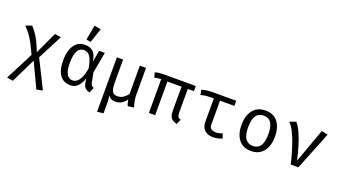

<svg xmlns="http://www.w3.org/2000/svg" viewBox="-75 -1559 4457 2508"><g transform="rotate(20 2154.0 -305.0)"><path d="M140 -550.3Q171.8 -517.4 200 -477.7Q228.2 -437.9 256.2 -382.1Q284.1 -326.2 315.4 -244.6L457.9 -549.7L544.1 -535.9L366.7 -192.3L561.5 197.9L476.9 215.9L314.9 -126.7L148.7 213.3L64.1 199.5L263.1 -187.7Q229.7 -261.5 203.3 -312.3Q176.9 -363.1 153.8 -398.7Q130.8 -434.4 107.2 -462.6Q83.6 -490.8 55.4 -519.5Z M876.9 -551.3Q945.6 -551.3 987.7 -514.6Q1029.7 -477.9 1046.7 -382.1L1074.9 -540H1153.8L1101 -252.3L1127.7 -112.3Q1132.3 -90.8 1142.8 -79.2Q1153.3 -67.7 1173.3 -60L1143.1 12.8Q1104.6 6.7 1080 -16.7Q1055.4 -40 1048.7 -84.6L1039.5 -142.6Q1025.6 -101 1003.8 -65.9Q982.1 -30.8 949.5 -9.5Q916.9 11.8 871.3 11.8Q779.5 11.8 727.4 -56.9Q675.4 -125.6 675.4 -265.1Q675.4 -348.7 697.9 -413.3Q720.5 -477.9 765.1 -514.6Q809.7 -551.3 876.9 -551.3ZM883.6 -482.1Q828.2 -482.1 798.2 -426.4Q768.2 -370.8 768.2 -265.1Q768.2 -158.5 796.4 -108.2Q824.6 -57.9 879.5 -57.9Q904.6 -57.9 931.5 -74.1Q958.5 -90.3 982.8 -136.7Q1007.2 -183.1 1024.6 -273.8Q1010.3 -356.9 990.5 -402.1Q970.8 -447.2 944.1 -464.6Q917.4 -482.1 883.6 -482.1ZM906.2 -828.2 997.4 -811.8 930.3 -611.3 868.2 -622.1Z M1726.7 -540V-171.8Q1726.7 -119 1736.2 -74.9Q1745.6 -30.8 1755.4 0L1673.8 11.8Q1665.6 -1.5 1658.5 -28.5Q1651.3 -55.4 1649.2 -74.9Q1625.1 -35.4 1585.1 -11.8Q1545.1 11.8 1504.6 11.8Q1463.6 11.8 1440.8 0.5Q1417.9 -10.8 1398.5 -39.5Q1402.1 -11.8 1404.9 10.8Q1407.7 33.3 1407.7 49.7V206.7L1321.5 217.4V-540H1407.7V-237.4Q1407.7 -183.1 1413.3 -144.4Q1419 -105.6 1438.2 -84.9Q1457.4 -64.1 1498.5 -64.1Q1547.2 -64.1 1582.3 -89Q1617.4 -113.8 1640.5 -146.2V-540Z M2418.5 -540V-468.2H2332.8V-140Q2332.8 -99.5 2344.4 -82.3Q2355.9 -65.1 2383.6 -59L2352.3 11.8Q2293.8 -3.1 2270 -35.1Q2246.2 -67.2 2246.2 -129.7V-468.2H2049.7V0H1963.1V-468.2Q1939 -467.7 1925.1 -466.9Q1911.3 -466.2 1899.7 -463.6Q1888.2 -461 1872.3 -455.9L1852.8 -522.1Q1866.7 -528.7 1881.8 -532.6Q1896.9 -536.4 1921 -538.2Q1945.1 -540 1986.2 -540Z M2981 -540V-468.2H2781V-133.3Q2781 -93.3 2805.6 -76.7Q2830.3 -60 2869.2 -60Q2890.8 -60 2914.4 -65.1Q2937.9 -70.3 2959.5 -79L2983.1 -15.9Q2964.6 -6.2 2927.9 2.8Q2891.3 11.8 2854.9 11.8Q2781.5 11.8 2738.2 -29Q2694.9 -69.7 2694.9 -143.1V-468.2H2648.7Q2611.3 -468.2 2584.6 -464.9Q2557.9 -461.5 2515.4 -449.7L2501.5 -518.5Q2536.9 -530.8 2575.9 -535.4Q2614.9 -540 2661 -540Z M3385.6 -551.3Q3500 -551.3 3558.5 -474.9Q3616.9 -398.5 3616.9 -270.3Q3616.9 -187.7 3590.3 -124.1Q3563.6 -60.5 3511.8 -24.4Q3460 11.8 3384.6 11.8Q3270.3 11.8 3211.3 -65.1Q3152.3 -142.1 3152.3 -269.2Q3152.3 -352.3 3179 -416.2Q3205.6 -480 3257.7 -515.6Q3309.7 -551.3 3385.6 -551.3ZM3385.6 -481Q3315.9 -481 3280.3 -429.2Q3244.6 -377.4 3244.6 -269.2Q3244.6 -162.1 3279.7 -110.5Q3314.9 -59 3384.6 -59Q3454.4 -59 3489.5 -110.8Q3524.6 -162.6 3524.6 -270.3Q3524.6 -377.9 3489.7 -429.5Q3454.9 -481 3385.6 -481Z M3934.9 0Q3917.9 -72.3 3895.1 -151Q3872.3 -229.7 3845.1 -303.1Q3817.9 -376.4 3787.4 -433.1Q3756.9 -489.7 3724.6 -518.5L3811.8 -550.3Q3851.8 -504.6 3885.1 -430Q3918.5 -355.4 3945.9 -264.1Q3973.3 -172.8 3994.4 -76.4L4166.7 -551.3L4253.3 -531.8L4040.5 0Z"/></g></svg>

Font: FiraCode Nerd Font
Style: Regular
Weight: 400
Designer: Carrois Corporate, Edenspiekermann AG, Nikita Prokopov
Foundry: Carrois Corporate, Edenspiekermann AG, Nikita Prokopov
Version: Version 6.002;Nerd Fonts 2.1.0